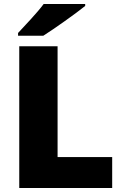

<svg xmlns="http://www.w3.org/2000/svg" viewBox="-20 -947 622 967"><path d="M409 -917V-927H200C167 -882 105 -818 71 -781V-767H198C252 -801 362 -879 409 -917ZM77 0H545V-156H270V-714H77Z"/></svg>

Font: Noto Sans Sinhala UI Black
Style: Regular
Weight: 900
Designer: Jelle Bosma - Monotype Design Team
Foundry: Monotype Imaging Inc.
Version: Version 2.006